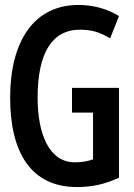

<svg xmlns="http://www.w3.org/2000/svg" viewBox="-20 -746 540 776"><path d="M291 10C351 10 404 -1 461 -28V-391H271V-291H356V-102C334 -94 310 -90 282 -90C179 -90 132 -204 132 -352C132 -529 189 -626 303 -626C348 -626 382 -617 425 -591L461 -681C416 -709 360 -726 297 -726C117 -726 21 -579 21 -351C21 -133 103 10 291 10Z"/></svg>

Font: Noto Sans Mono ExtraCondensed SemiBold
Style: Regular
Weight: 600
Width: 2
Designer: Monotype Design Team
Foundry: Monotype Imaging Inc.
Version: Version 2.014